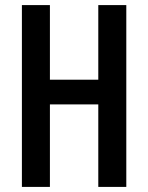

<svg xmlns="http://www.w3.org/2000/svg" viewBox="-20 -734 581 754"><path d="M476 0V-714H366V-421H176V-714H66V0H176V-324H366V0Z"/></svg>

Font: Noto Sans Display Condensed Medium
Style: Regular
Weight: 500
Width: 3
Designer: Monotype Design Team
Foundry: Monotype Imaging Inc.
Version: Version 1.900